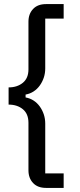

<svg xmlns="http://www.w3.org/2000/svg" viewBox="-20 -780 389 938"><path d="M205 138Q164 138 141.5 114Q119 90 119 52V-180Q119 -224 91.5 -246.5Q64 -269 22 -269V-353Q64 -353 91.5 -375.5Q119 -398 119 -441V-674Q119 -712 141.5 -736Q164 -760 205 -760H291V-689H201V-446Q201 -422 194 -401Q187 -380 174.5 -362.5Q162 -345 144.5 -333.5Q127 -322 105 -318V-304Q127 -300 144.5 -288.5Q162 -277 174.5 -259.5Q187 -242 194 -221Q201 -200 201 -176V67H291V138Z"/></svg>

Font: IBM Plex Sans Devanagari Text
Style: Regular
Weight: 450
Designer: Mike Abbink, Paul van der Laan, Pieter van Rosmalen, Erin McLaughlin
Foundry: Bold Monday
Version: Version 1.1